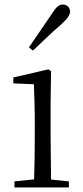

<svg xmlns="http://www.w3.org/2000/svg" viewBox="-20 -830 368 850"><path d="M108 -620 126 -606C169 -647 210 -687 251 -722C279 -748 290 -763 290 -779C290 -799 274 -810 259 -810C241 -810 228 -799 209 -768C176 -719 142 -670 108 -620ZM130 0H285V-27L206 -35L204 -227V-378L206 -515L194 -523L39 -487V-461L130 -457C132 -407 134 -352 134 -285V-227C134 -173 133 -91 131 -36L44 -27V0Z"/></svg>

Font: Noto Serif CJK KR Light
Style: Regular
Weight: 300
Designer: Ryoko NISHIZUKA 西塚涼子 (kana & ideographs); Frank Grießhammer (Latin, Greek & Cyrillic); Wenlong ZHANG 张文龙 (bopomofo); San
Foundry: Adobe
Version: Version 2.001;hotconv 1.1.0;makeotfexe 2.6.0